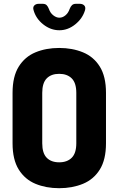

<svg xmlns="http://www.w3.org/2000/svg" viewBox="-20 -983 623 1009"><path d="M291 6Q222 6 166.5 -17Q111 -40 78.5 -92Q46 -144 46 -230V-495Q46 -581 78.5 -633Q111 -685 166.5 -708Q222 -731 291 -731Q360 -731 416 -708Q472 -685 504.5 -633Q537 -581 537 -495V-230Q537 -144 504.5 -92Q472 -40 416 -17Q360 6 291 6ZM291 -130Q333 -130 357 -154Q381 -178 381 -230V-495Q381 -547 357 -571Q333 -595 291 -595Q249 -595 225.5 -571Q202 -547 202 -495V-230Q202 -178 225.5 -154Q249 -130 291 -130ZM292 -824Q246 -824 207 -855Q168 -886 156 -931Q152 -946 160.5 -954.5Q169 -963 184 -963H204Q218 -963 225 -956Q232 -949 237 -936Q244 -915 260 -902.5Q276 -890 292 -890Q309 -890 324 -902.5Q339 -915 346 -936Q351 -949 358.5 -956Q366 -963 379 -963H399Q414 -963 422.5 -954.5Q431 -946 427 -930Q414 -886 375.5 -855Q337 -824 292 -824Z"/></svg>

Font: Dosis ExtraBold
Style: Regular
Weight: 800
Designer: EdgarTolentino, PabloImpallari, IginoMarini
Foundry: EdgarTolentino, PabloImpallari, IginoMarini
Version: Version 3.001; ttfautohint (v1.8.2)